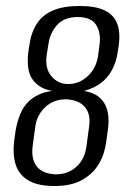

<svg xmlns="http://www.w3.org/2000/svg" viewBox="-20 -614 432 642"><path d="M162 8Q106 8 74.5 -11Q43 -30 32.5 -63.5Q22 -97 27 -140L32 -176Q37 -206 47.5 -232Q58 -258 77 -276Q90 -288 109.5 -297.5Q129 -307 155 -310Q132 -314 117.5 -322.5Q103 -331 92 -344Q78 -361 74.5 -386.5Q71 -412 75 -442L78 -462Q84 -505 103 -534.5Q122 -564 157 -579Q192 -594 246 -594Q300 -594 330.5 -579Q361 -564 372 -534.5Q383 -505 377 -462L374 -442Q369 -407 354.5 -380Q340 -353 317 -336Q294 -319 261 -310Q290 -305 307 -292.5Q324 -280 332.5 -262Q341 -244 342.5 -222Q344 -200 340 -175L335 -139Q330 -99 310.5 -66Q291 -33 255 -12.5Q219 8 162 8ZM166 -31Q207 -31 235 -56Q263 -81 269 -124L278 -191Q284 -233 263.5 -256.5Q243 -280 201 -282Q160 -282 132 -256.5Q104 -231 98 -191L89 -124Q84 -82 103 -57.5Q122 -33 166 -31ZM208 -333Q245 -333 273.5 -359.5Q302 -386 308 -428L313 -466Q318 -504 301.5 -530.5Q285 -557 240 -557Q194 -557 170.5 -530Q147 -503 142 -467L136 -429Q130 -385 152 -359Q174 -333 208 -333Z"/></svg>

Font: Alumni Sans
Style: Italic
Weight: 400
Italic angle: -8°
Version: Version 1.016